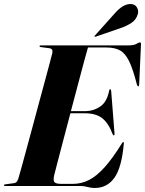

<svg xmlns="http://www.w3.org/2000/svg" viewBox="-36 -926 723 956"><path d="M362.5 0H-10.5Q-16.5 0 -16.5 -3.5Q-16.5 -7.5 -10 -8L33 -14Q42.5 -15 47.5 -21.2Q52.5 -27.5 55.5 -37.5Q59.5 -50.5 69.8 -87.8Q80 -125 94.5 -178.2Q109 -231.5 125.5 -292.5Q142 -353.5 158.2 -414.2Q174.5 -475 188.8 -527.2Q203 -579.5 212.5 -615.5Q222 -651.5 224.5 -662Q229 -683.5 209.5 -686L167.5 -691.5Q161 -692 161 -696Q161 -700 167 -700H602.5Q631 -700 643 -707.5Q655 -715 660.5 -715Q666.5 -715 666 -706L657 -507Q656.5 -496 652.5 -496Q648.5 -496 645.5 -505.5Q626 -582.5 606.5 -622Q587 -661.5 560.8 -675.5Q534.5 -689.5 495 -689.5H402Q397.5 -675 384.5 -626.8Q371.5 -578.5 353.8 -511.5Q336 -444.5 317 -372.5H388.5Q428.5 -372.5 462.5 -395.2Q496.5 -418 507.5 -474.5Q508.5 -481.5 512.5 -481.5Q517 -481.5 517.5 -473.5L534 -264.5Q535 -252.5 531.5 -252Q527.5 -251 524.5 -258.5Q505 -311.5 473.8 -336.8Q442.5 -362 385.5 -362H314.5Q295.5 -291 278.5 -225.5Q261.5 -160 249.2 -113.5Q237 -67 233.5 -52.5Q228 -27.5 235.2 -19Q242.5 -10.5 269.5 -10.5H327.5Q368.5 -10.5 406.5 -29.5Q444.5 -48.5 484.2 -92.5Q524 -136.5 570.5 -211.5Q575 -219 577.5 -219Q581.5 -219 580.5 -210.5Q570 -92 533.8 -41Q497.5 10 435.5 10Q416.5 10 399.8 5Q383 0 362.5 0ZM535 -859Q576.5 -906.5 614 -906Q636.5 -905.5 645.8 -889.2Q655 -873 650.5 -857Q642.5 -827.5 618 -811.8Q593.5 -796 567 -787L440.5 -743.5Q436 -742 434.5 -744.5Q434 -747 437.5 -750Z"/></svg>

Font: Fraunces 144pt
Style: Bold Italic
Weight: 700
Italic angle: -16°
Version: Version 1.000;[b76b70a41]